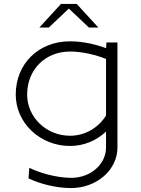

<svg xmlns="http://www.w3.org/2000/svg" viewBox="-20 -756 716 976"><path d="M180 -616H228L330 -712.4L432 -616H480L370 -736H290ZM118 -275C118 -402 209.6 -494 336 -494C398.6 -494 468 -477 519 -456.5V-168.7C480.2 -106.8 413.3 -66 336 -66C215.7 -66 118 -159.6 118 -275ZM60 -275C60 -130.9 183.6 -14 336 -14C406.7 -14 470.8 -41.7 519 -87.2V-6C519 79 440.2 148 343 148C267 148 179.6 122.6 129 96.8L125 151C185.6 179.3 266 200 341 200C471.3 200 577 108 577 -6V-540H521L519.3 -511C463.9 -531.7 397.9 -546 336 -546C175.9 -546 60 -432.2 60 -275Z"/></svg>

Font: Resamitz
Style: Regular
Weight: 500
Designer: gluk
Foundry: gluk
Version: Version 0.047